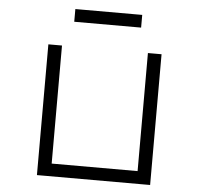

<svg xmlns="http://www.w3.org/2000/svg" viewBox="-59 -962 1078 1024"><g transform="rotate(5 480.0 -450.0)"><path d="M782 -700H709V-68H249V-700H176V0H782ZM303 -832H661V-900H303Z"/></g></svg>

Font: altertype_V2
Style: Regular
Weight: 400
Designer: Simon Renaud
Version: Version 2.001;Glyphs 3.1.2 (3151)